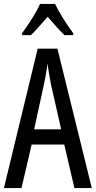

<svg xmlns="http://www.w3.org/2000/svg" viewBox="-20 -963 490 983"><path d="M361 0 309 -223H142L90 0H0L173 -714H274L450 0ZM240 -535Q235 -563 230.5 -589Q226 -615 223 -638Q218 -590 206 -536L155 -301H293ZM262 -943Q278 -909 304 -867.5Q330 -826 355 -793V-783H310Q289 -803 268 -827Q247 -851 224 -877Q201 -851 178.5 -825.5Q156 -800 138 -783H93V-793Q120 -830 145.5 -870.5Q171 -911 185 -943Z"/></svg>

Font: Noto Sans Lao UI ExtCond
Style: Regular
Weight: 400
Width: 2
Designer: Monotype Design Team
Foundry: Monotype Imaging Inc.
Version: Version 2.000; ttfautohint (v1.8.4.7-5d5b)